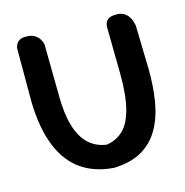

<svg xmlns="http://www.w3.org/2000/svg" viewBox="-99 -743 809 838"><g transform="rotate(-15 306.0 -323.5)"><path d="M316 3Q230 -3 170 -44.5Q110 -86 77.5 -165Q45 -244 41 -362V-612Q41 -612 42.5 -617.5Q44 -623 48.5 -631Q53 -639 63 -644.5Q73 -650 91 -650Q114 -650 128 -642Q142 -634 149 -623.5Q156 -613 158.5 -605Q161 -597 161 -597L164 -363Q164 -284 180.5 -227.5Q197 -171 230 -140Q263 -109 311 -103Q355 -110 385.5 -139Q416 -168 432 -229Q448 -290 447 -392L444 -597Q444 -597 444.5 -603.5Q445 -610 448.5 -619Q452 -628 463 -634.5Q474 -641 494 -641Q514 -642 527.5 -635Q541 -628 549 -617.5Q557 -607 560.5 -596.5Q564 -586 565.5 -579Q567 -572 567 -572L572 -373Q573 -297 562 -230Q551 -163 522.5 -111.5Q494 -60 444 -30Q394 0 316 3Z"/></g></svg>

Font: Sour Gummy Black Medium
Style: Regular
Weight: 500
Version: Version 1.000